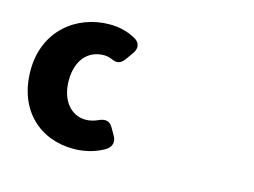

<svg xmlns="http://www.w3.org/2000/svg" viewBox="-85 -687 1169 884"><g transform="rotate(15 500.0 -244.5)"><path d="M323 54C368 54 420 44 466 18C498 0 503 -27 487 -54L468 -87C452 -115 429 -117 400 -103C382 -95 363 -90 343 -90C274 -90 222 -150 222 -245C222 -339 271 -399 350 -399C363 -399 375 -396 388 -391C412 -379 432 -382 450 -407L475 -442C494 -468 492 -495 464 -511C429 -531 388 -543 339 -543C180 -543 40 -433 40 -245C40 -56 163 54 323 54Z"/></g></svg>

Font: コーポレート・ロゴ（ラウンド）ver3 Bold
Style: Regular
Weight: 700
Designer: [KANA_main] LOGOTYPE.JP [Source Han Sans] Ryoko NISHIZUKA 西塚涼子 (kana, bopomofo & ideographs); Paul D. Hunt (Latin, Greek
Version: Version 12.001;FEAKit 1.0